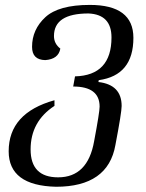

<svg xmlns="http://www.w3.org/2000/svg" viewBox="-20 -501 582 766"><path d="M203.6 244.1Q14.6 239.7 14.6 102.5Q14.6 -50.3 197.3 -101.1V-78.6Q102.1 -16.6 102.1 95.2Q102.1 206.5 211.9 206.5Q330.1 206.5 355.5 62.5Q377.4 -53.7 377.4 -75.7Q377.4 -155.8 272 -155.8L279.3 -196.3Q424.8 -200.2 424.8 -351.6Q424.8 -443.4 333 -447.3Q195.3 -447.3 195.3 -357.4Q195.3 -326.7 220.7 -307.1Q213.4 -265.1 160.6 -261.2Q107.9 -262.2 107.9 -314Q107.9 -383.3 160.9 -432.4Q213.9 -481.4 338.4 -481.4Q512.2 -481.4 512.2 -350.1Q512.2 -200.2 374 -181.2L372.6 -173.8Q465.3 -163.1 465.3 -78.1Q465.3 -52.7 440.4 77.6Q411.1 244.1 203.6 244.1Z"/></svg>

Font: Kelvinch
Style: Italic
Weight: 400
Italic angle: -10°
Designer: Paul James Miller
Foundry: High-Logic / Made with FontCreator
Version: Version 3.40;July 22, 2017;FontCreator 11.0.0.2388 64-bit